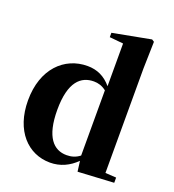

<svg xmlns="http://www.w3.org/2000/svg" viewBox="-150 -941 972 1074"><g transform="rotate(20 336.5 -404.5)"><path d="M420 -80C396 -61 370 -54 342 -54C265 -54 207 -112 207 -275C207 -443 270 -494 346 -494C371 -494 396 -487 420 -468ZM581 -35V-657L585 -817L571 -826L344 -783V-757L426 -749V-495C387 -541 341 -563 283 -563C146 -563 35 -457 35 -269C35 -88 138 17 269 17C330 17 382 -8 424 -50L432 12L646 0V-31Z"/></g></svg>

Font: Noto Serif TC Black
Style: Regular
Weight: 900
Version: Version 1.001;PS 1.001;hotconv 16.6.54;makeotf.lib2.5.65590